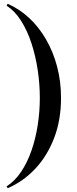

<svg xmlns="http://www.w3.org/2000/svg" viewBox="-20 -820 406 1010"><path d="M20.5 170 14.5 160.5Q58.5 132.5 91.2 83.5Q124 34.5 145.8 -28.5Q167.5 -91.5 178.5 -162.2Q189.5 -233 189.5 -305Q189.5 -377 178.5 -450.8Q167.5 -524.5 145.8 -591.5Q124 -658.5 91.2 -710.2Q58.5 -762 14.5 -790.5L20.5 -800Q81.5 -773.5 132.8 -726Q184 -678.5 221.8 -613.5Q259.5 -548.5 280.2 -470.5Q301 -392.5 301 -305Q301 -188.5 264.8 -94Q228.5 0.5 165.2 67.8Q102 135 20.5 170Z"/></svg>

Font: Bodoni Moda 18pt Medium
Style: Regular
Weight: 500
Designer: Owen Earl
Foundry: indestructible type
Version: Version 2.004